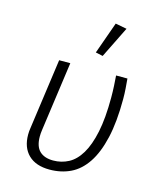

<svg xmlns="http://www.w3.org/2000/svg" viewBox="-116 -853 790 948"><g transform="rotate(15 279.0 -379.5)"><path d="M483 -523Q485 -500 487 -474Q489 -448 489 -419Q489 -302 470 -220Q451 -138 416.5 -86.5Q382 -35 334 -12Q286 11 227 11Q157 11 119 -26Q81 -63 81 -129Q81 -146 84 -164L134 -523H191L142 -171Q139 -151 139 -135Q139 -84 163.5 -60.5Q188 -37 233 -37Q275 -37 311 -56Q347 -75 373.5 -119Q400 -163 415 -234.5Q430 -306 430 -411Q430 -442 428.5 -469.5Q427 -497 425 -523ZM299 -607 357 -770 415 -759 336 -599Z"/></g></svg>

Font: Glekhifnjqigglhiwekvrgaqftz
Style: Regular
Weight: 300
Italic angle: -8°
Designer: Carrois Corporate & Edenspiekermann
Foundry: Carrois Corporate GbR & Edenspiekermann AG
Version: Version 2.001